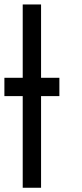

<svg xmlns="http://www.w3.org/2000/svg" viewBox="-20 -937 373 873"><path d="M83.3 -916.7H166.7V-583.3H250V-500H166.7V-83.3H83.3V-500H0V-583.3H83.3Z"/></svg>

Font: Galmuri11 Condensed
Style: Regular
Weight: 400
Width: 3
Designer: Lee Minseo (quiple)
Version: Version 2.399;hotconv 1.1.1;makeotfexe 2.6.0 DEVELOPMENT